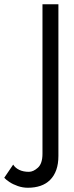

<svg xmlns="http://www.w3.org/2000/svg" viewBox="-123 -692 348 904"><path d="M-61 83 -103 145Q-95 154 -78.5 165Q-62 176 -39 184Q-16 192 8 192Q41 192 67.5 183Q94 174 113 155Q132 136 142 108Q152 80 152 42V-672H77V32Q77 78 55.5 97.5Q34 117 13 117Q-13 117 -32 108Q-51 99 -61 83Z"/></svg>

Font: SpinnyJost Regular
Style: Regular
Weight: 400
Version: Version 3.710